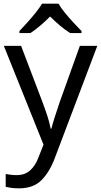

<svg xmlns="http://www.w3.org/2000/svg" viewBox="-20 -786 550 1046"><path d="M1 -536H95L211 -231Q226 -191 238 -154.5Q250 -118 256 -85H260Q266 -110 279 -150.5Q292 -191 306 -232L415 -536H510L279 74Q251 150 206.5 195Q162 240 84 240Q60 240 42 237.5Q24 235 11 232V162Q22 164 37.5 166Q53 168 70 168Q116 168 144.5 142Q173 116 189 73L217 2ZM299 -766Q311 -744 333.5 -716.5Q356 -689 380.5 -662.5Q405 -636 424 -617V-606H362Q336 -622 308 -645.5Q280 -669 253 -696Q226 -669 199 -646Q172 -623 146 -606H86V-617Q105 -637 128.5 -663Q152 -689 174 -716.5Q196 -744 209 -766Z"/></svg>

Font: Noto Sans Sharada
Style: Regular
Weight: 400
Designer: Monotype Design Team
Foundry: Monotype Imaging Inc.
Version: Version 2.006; ttfautohint (v1.8.4.7-5d5b)